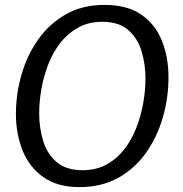

<svg xmlns="http://www.w3.org/2000/svg" viewBox="-20 -754 748 784"><path d="M304 10Q214 10 156.5 -31Q99 -72 72 -140Q45 -208 45 -289Q45 -369 67.5 -448Q90 -527 135 -591.5Q180 -656 248 -695Q316 -734 407 -734Q499 -734 556.5 -694.5Q614 -655 641 -588Q668 -521 668 -438Q668 -355 645 -275Q622 -195 576.5 -130.5Q531 -66 463 -28Q395 10 304 10ZM317 -59Q373 -59 415.5 -82.5Q458 -106 488 -145Q518 -184 537 -233Q556 -282 565 -334Q574 -386 574 -433Q574 -492 558 -545Q542 -598 503.5 -631.5Q465 -665 398 -665Q342 -665 299.5 -641.5Q257 -618 226.5 -579Q196 -540 177 -491Q158 -442 149 -390Q140 -338 140 -291Q140 -233 156 -179.5Q172 -126 211 -92.5Q250 -59 317 -59Z"/></svg>

Font: Rosario Light
Style: Italic
Weight: 300
Italic angle: -8.05°
Designer: Hector Gatti
Foundry: Omnibus Type
Version: Version 1.101; ttfautohint (v1.8.1.43-b0c9)